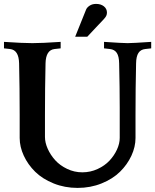

<svg xmlns="http://www.w3.org/2000/svg" viewBox="-25 -945 782 968"><path d="M658.2 -366.2V-249.5Q658.2 -204.6 637.5 -159.9Q616.7 -115.2 580.1 -79.1Q543.5 -43 487.3 -20.3Q431.2 2.4 366.2 2.4Q301.3 2.4 245.1 -20.3Q189 -43 152.3 -79.1Q115.7 -115.2 95 -159.9Q74.2 -204.6 74.2 -249.5V-366.2Q74.2 -501.5 71.3 -625.5Q69.8 -692.9 25.9 -697.8L-4.9 -701.2V-733.9Q90.3 -727.5 138.2 -727.5Q186.5 -727.5 280.8 -733.9V-701.2L250 -697.8Q206.1 -692.9 204.6 -625.5Q201.7 -501.5 201.7 -366.2V-254.4Q201.7 -226.1 215.6 -194.8Q229.5 -163.6 253.4 -137.2Q277.3 -110.8 313.5 -93.5Q349.6 -76.2 390.1 -76.2Q430.7 -76.2 466.8 -92.8Q502.9 -109.4 526.9 -135Q550.8 -160.6 564.7 -190.9Q578.6 -221.2 578.6 -249.5V-402.8Q578.6 -501.5 575.7 -625.5Q575.2 -660.6 564 -678Q552.7 -695.3 529.8 -697.8L499.5 -701.2V-733.9Q593.8 -727.5 618.2 -727.5Q643.1 -727.5 737.3 -733.9V-701.2L707 -697.8Q684.1 -695.3 672.9 -678Q661.6 -660.6 661.1 -625.5Q658.2 -501.5 658.2 -366.2ZM415 -759.8H354L409.2 -897Q413.6 -907.7 427 -916.5Q440.4 -925.3 459.5 -925.3Q483.4 -925.3 498.8 -913.1Q514.2 -900.9 514.2 -881.3Q514.2 -864.7 500.5 -851.1H501Q486.8 -836.4 457.8 -805.4Q428.7 -774.4 415 -759.8Z"/></svg>

Font: Flanker
Style: Bold
Weight: 700
Designer: Flanker
Foundry: Flanker
Version: Version 2.021